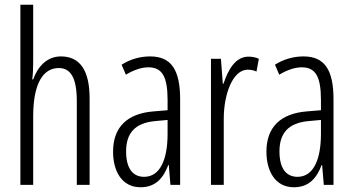

<svg xmlns="http://www.w3.org/2000/svg" viewBox="-20 -780 1491 810"><path d="M120 -760H66V0H120V-289C120 -430 163 -493 228 -493C276 -493 304 -455 304 -354V0H358V-365C358 -482 318 -542 237 -542C176 -542 138 -496 120 -445H116C119 -468 120 -489 120 -519Z M613 -542C571 -542 529 -530 493 -507L511 -465C548 -487 580 -496 606 -496C663 -496 687 -459 687 -358V-315L627 -310C518 -301 457 -245 457 -140C457 -61 492 10 573 10C638 10 670 -31 690 -84H692L699 0H740V-360C740 -485 703 -542 613 -542ZM687 -274V-216C687 -106 655 -34 588 -34C540 -34 512 -70 512 -141C512 -220 551 -261 633 -269Z M1028 -541C973 -541 942 -485 923 -427H920L912 -532H870V0H924V-279C924 -383 962 -486 1025 -486C1039 -486 1053 -483 1062 -478L1072 -532C1057 -539 1042 -541 1028 -541Z M1260 -542C1218 -542 1176 -530 1140 -507L1158 -465C1195 -487 1227 -496 1253 -496C1310 -496 1334 -459 1334 -358V-315L1274 -310C1165 -301 1104 -245 1104 -140C1104 -61 1139 10 1220 10C1285 10 1317 -31 1337 -84H1339L1346 0H1387V-360C1387 -485 1350 -542 1260 -542ZM1334 -274V-216C1334 -106 1302 -34 1235 -34C1187 -34 1159 -70 1159 -141C1159 -220 1198 -261 1280 -269Z"/></svg>

Font: Noto Sans Display Condensed Light
Style: Regular
Weight: 300
Width: 3
Designer: Monotype Design Team
Foundry: Monotype Imaging Inc.
Version: Version 1.900